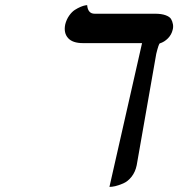

<svg xmlns="http://www.w3.org/2000/svg" viewBox="-20 -568 699 753"><path d="M592.8 -356.9 516.1 80.1Q510.7 106.4 496.1 125Q481.4 143.6 463.1 151.4Q444.8 159.2 431.9 162.1Q418.9 165 409.2 165L537.1 -398.9H305.2Q264.6 -398.9 246.8 -418.9Q229 -439 235.8 -472.2Q240.7 -491.7 251.2 -506.6Q261.7 -521.5 273.4 -529.1Q285.2 -536.6 296.4 -541.3Q307.6 -545.9 314.5 -546.9L321.8 -547.9Q324.7 -514.2 351.1 -514.2H587.9Q613.3 -514.2 629.4 -508.3Q645.5 -502.4 650.9 -493.4Q656.2 -484.4 658.2 -473.1Q660.2 -461.9 657.2 -451.2Q652.8 -432.1 638.7 -417.7Q624.5 -403.3 606.9 -397.9Q602.5 -396.5 592.8 -356.9Z"/></svg>

Font: Linear Smooth
Style: Bold Italic
Weight: 700
Designer: Philipp H. Poll, Flanker
Foundry: Philipp H. Poll, reworked by Flanker
Version: Version 1.061 | FøM Fix